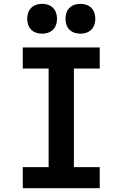

<svg xmlns="http://www.w3.org/2000/svg" viewBox="-20 -983 640 1003"><path d="M99 0V-110H234V-625H99V-735H501V-625H366V-110H501V0ZM400 -807Q384 -807 369 -812Q354 -817 343 -828Q332 -839 327 -854Q322 -869 322 -885Q322 -901 327 -916Q332 -931 343 -942Q354 -953 369 -958Q384 -963 400 -963Q416 -963 431 -958Q446 -953 457 -942Q468 -931 473 -916Q478 -901 478 -885Q478 -869 473 -854Q468 -839 457 -828Q446 -817 431 -812Q416 -807 400 -807ZM200 -807Q184 -807 169 -812Q154 -817 143 -828Q132 -839 127 -854Q122 -869 122 -885Q122 -901 127 -916Q132 -931 143 -942Q154 -953 169 -958Q184 -963 200 -963Q216 -963 231 -958Q246 -953 257 -942Q268 -931 273 -916Q278 -901 278 -885Q278 -869 273 -854Q268 -839 257 -828Q246 -817 231 -812Q216 -807 200 -807Z"/></svg>

Font: Iosevka Custom XBdEx
Style: Regular
Weight: 800
Width: 7
Monospace: yes
Designer: Belleve Invis
Foundry: Belleve Invis
Version: Version 11.2.4; ttfautohint (v1.8.4)